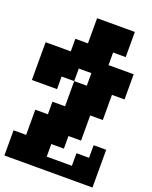

<svg xmlns="http://www.w3.org/2000/svg" viewBox="-167 -1014 874 1104"><g transform="rotate(20 269.5 -462.0)"><path d="M0 0V-154H77V-308H154V-385H231V-539H308V-616H231V-539H154V-462H0V-693H154V-770H231V-924H462V-770H385V-693H539V-539H462V-385H385V-231H308V-154H231V-77H385V-154H462V-231H539V0Z"/></g></svg>

Font: Coral Pixels
Style: Regular
Weight: 400
Designer: Tanukizamurai
Foundry: TanukiFont
Version: Version 1.000; ttfautohint (v1.8.4.7-5d5b)